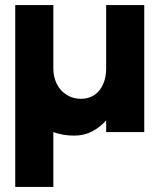

<svg xmlns="http://www.w3.org/2000/svg" viewBox="-20 -520 628 756"><path d="M40 -500H190V-250Q190 -217 203.5 -189.8Q217 -162.5 242 -146.8Q267 -131 299 -131Q330.5 -131 352.8 -146.8Q375 -162.5 386.5 -189.5Q398 -216.5 398 -250V-500H548V0H398V-46Q373 -18 341.8 -2Q310.5 14 272 14Q250 14 229.5 10.5Q209 7 190 0V216H40Z"/></svg>

Font: Urbanist
Style: Regular
Weight: 400
Designer: Corey Hu
Foundry: Corey Hu
Version: Version 1.2; befe77262ef67d88f1d94aa3d2e49ef1327b4483